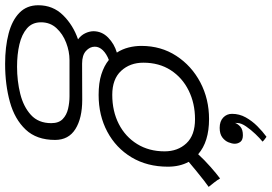

<svg xmlns="http://www.w3.org/2000/svg" viewBox="-235 -615 1036 732"><g transform="rotate(90 283.0 -249.0)"><path d="M160.5 249.5Q95.5 249.5 45 236.2Q-5.5 223 -34.2 195Q-63 167 -63 123Q-63 67 -25 28.5Q13 -10 67 -28.5Q51.5 -40 44 -55.5Q36.5 -71 36 -86.5Q36 -119.5 60.2 -143.2Q84.5 -167 117.5 -176.5Q104 -197.5 98 -221.5Q92 -245.5 92 -270Q92 -345 130 -403.2Q168 -461.5 231.2 -494.8Q294.5 -528 371 -528Q457.5 -528 505 -486.5Q527 -510.5 552.8 -533.2Q578.5 -556 597.5 -570Q601.5 -562 612.8 -547.5Q624 -533 629.5 -526.5Q622.5 -522 605.8 -509Q589 -496 569.5 -480Q550 -464 534 -450.5Q552.5 -416.5 552.5 -371Q552.5 -292 516.8 -232.5Q481 -173 419 -140Q357 -107 279 -107Q233 -107 200.2 -117.5Q167.5 -128 145.5 -146Q122 -137 108.5 -123Q95 -109 95 -92.5Q95 -73.5 111.2 -58.8Q127.5 -44 159.5 -44Q190.5 -44 228 -44.2Q265.5 -44.5 297.5 -44.5Q367.5 -44.5 409 -18.5Q450.5 7.5 450.5 59Q450.5 129.5 411 171.2Q371.5 213 305.8 231.2Q240 249.5 160.5 249.5ZM278.5 -159Q341 -159 389.8 -184Q438.5 -209 466.2 -254Q494 -299 494 -358.5Q494 -409 463.2 -441.8Q432.5 -474.5 371.5 -474.5Q311 -474.5 262 -450.2Q213 -426 184.5 -381.8Q156 -337.5 156 -277.5Q156 -226.5 187.2 -192.8Q218.5 -159 278.5 -159ZM171.5 204Q225.5 204 274.8 191.8Q324 179.5 355.2 151Q386.5 122.5 386.5 73.5Q386.5 45 371 30Q355.5 15 331.8 9.5Q308 4 284 4H146.5Q113 4 79.8 16.8Q46.5 29.5 24.2 53.8Q2 78 2 112.5Q2 146 25 166Q48 186 86.2 195Q124.5 204 171.5 204ZM438.5 -747Q440.5 -745.5 446.2 -741.5Q452 -737.5 457 -732Q444.5 -722 428 -704.8Q411.5 -687.5 399 -669.2Q386.5 -651 386 -637Q386 -629.5 385.5 -627Q389.5 -638 400.2 -647.5Q411 -657 432.5 -657Q450.5 -657 457.8 -647.5Q465 -638 465 -626Q465 -615.5 459.5 -602Q454 -588.5 440.8 -578.5Q427.5 -568.5 404.5 -568.5Q379.5 -568.5 365.2 -582Q351 -595.5 351 -615.5Q351 -643.5 364.5 -667.8Q378 -692 398 -712Q418 -732 438.5 -747Z"/></g></svg>

Font: Grandstander ExtraLight
Style: Italic
Weight: 200
Italic angle: -15°
Designer: Tyler Finck
Foundry: Etcetera Type Co
Version: Version 1.200; ttfautohint (v1.8.3)